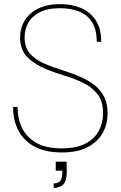

<svg xmlns="http://www.w3.org/2000/svg" viewBox="-20 -732 589 937"><path d="M282 12Q199 12 146 -18Q93 -48 68 -98.5Q43 -149 44 -210H66Q65 -156 86.5 -110Q108 -64 155.5 -36Q203 -8 281 -8Q352 -8 396.5 -31Q441 -54 462 -93Q483 -132 483 -179Q483 -237 456.5 -271.5Q430 -306 388.5 -326.5Q347 -347 299 -361.5Q251 -376 209 -393Q151 -416 114.5 -452Q78 -488 78 -550Q78 -594 99.5 -630.5Q121 -667 165 -689.5Q209 -712 274 -712Q330 -712 375 -693Q420 -674 447 -633.5Q474 -593 474 -528H452Q452 -589 428.5 -625Q405 -661 364.5 -676.5Q324 -692 274 -692Q211 -692 172.5 -671.5Q134 -651 117 -619Q100 -587 100 -550Q100 -500 126.5 -470Q153 -440 195 -422Q237 -404 285.5 -389Q334 -374 379 -354Q414 -338 442.5 -315.5Q471 -293 488 -260Q505 -227 505 -179Q505 -125 480.5 -82Q456 -39 407 -13.5Q358 12 282 12ZM242 185V163Q266 163 275 149.5Q284 136 284 113V101H252V57H305Q305 69 305.5 80Q306 91 306 100Q306 154 287.5 169.5Q269 185 242 185Z"/></svg>

Font: DM Sans 18pt Thin
Style: Regular
Weight: 250
Designer: Colophon Foundry, Jonny Pinhorn
Foundry: Colophon Foundry
Version: Version 4.004;gftools[0.9.30]